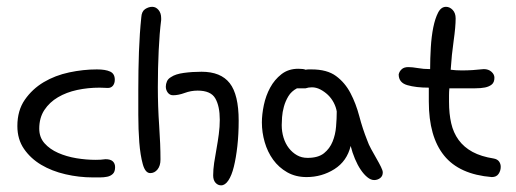

<svg xmlns="http://www.w3.org/2000/svg" viewBox="-20 -523 1520 566"><path d="M291 -53.7Q305.7 -53.7 312.5 -47.4Q319.3 -41 319.3 -30.3Q319.3 -16.6 312.5 -10.3Q305.7 -3.9 295.9 -2Q286.1 0 274.4 0Q262.7 0 253.9 0Q212.9 0 172.9 -9.3Q132.8 -18.6 101.6 -37.1Q70.3 -55.7 50.8 -84Q31.2 -112.3 31.2 -151.4Q31.2 -197.3 53.2 -229Q75.2 -260.7 108.9 -280.8Q142.6 -300.8 184.1 -309.6Q225.6 -318.4 265.6 -318.4Q291 -318.4 304.7 -312Q318.4 -305.7 318.4 -288.1Q318.4 -277.3 313 -270.5Q307.6 -263.7 297.9 -263.7Q291 -263.7 285.2 -264.2Q279.3 -264.6 273.4 -264.6Q239.3 -264.6 207.5 -257.8Q175.8 -251 150.9 -236.3Q126 -221.7 110.8 -198.7Q95.7 -175.8 95.7 -143.6Q95.7 -118.2 111.3 -100.6Q127 -83 151.4 -72.3Q175.8 -61.5 205.1 -56.6Q234.4 -51.8 261.7 -51.8Q269.5 -51.8 276.4 -52.2Q283.2 -52.7 291 -53.7Z M484.4 -295.9Q497.1 -304.7 522 -308.1Q546.9 -311.5 574.2 -311.5Q630.9 -311.5 657.2 -277.8Q683.6 -244.1 683.6 -167Q683.6 -127 679.7 -92.3Q675.8 -57.6 669.4 -31.7Q663.1 -5.9 653.3 8.8Q643.6 23.4 631.8 23.4Q622.1 23.4 615.2 15.6Q608.4 7.8 608.4 -5.9Q608.4 -23.4 611.3 -43Q614.3 -62.5 618.2 -84Q622.1 -105.5 625 -127.4Q627.9 -149.4 627.9 -169.9Q627.9 -210 614.7 -232.9Q601.6 -255.9 562.5 -255.9Q543 -255.9 524.4 -249Q505.9 -242.2 490.2 -242.2Q480.5 -242.2 474.6 -250Q468.8 -257.8 468.8 -267.6Q468.8 -275.4 472.2 -283.2Q475.6 -291 484.4 -295.9ZM455.1 -463.9Q450.2 -425.8 447.8 -374Q445.3 -322.3 445.3 -265.6Q445.3 -209 449.2 -152.8Q453.1 -96.7 453.1 -52.7Q453.1 -34.2 444.3 -23.4Q435.5 -12.7 422.9 -12.7Q408.2 -12.7 400.9 -39.1Q393.6 -65.4 390.6 -103.5Q387.7 -141.6 387.7 -184.1Q387.7 -226.6 387.7 -258.8Q387.7 -315.4 389.6 -370.1Q391.6 -424.8 396.5 -471.7Q397.5 -489.3 407.7 -496.1Q418 -502.9 428.7 -502.9Q439.5 -502.9 447.3 -493.7Q455.1 -484.4 455.1 -469.7Z M880.9 -262.7H855.5Q838.9 -253.9 830.1 -239.3Q821.3 -224.6 816.9 -208.5Q812.5 -192.4 811.5 -177.7Q810.5 -163.1 810.5 -154.3Q810.5 -134.8 815.9 -117.2Q821.3 -99.6 831.5 -86.4Q841.8 -73.2 855.5 -65.4Q869.1 -57.6 886.7 -57.6Q918 -57.6 935.1 -71.3Q952.1 -85 960.4 -105.5Q968.8 -126 970.7 -149.9Q972.7 -173.8 972.7 -194.3Q970.7 -207 963.9 -220.2Q957 -233.4 946.8 -243.2Q936.5 -252.9 924.3 -259.3Q912.1 -265.6 899.4 -265.6Q889.6 -265.6 880.9 -262.7ZM1013.7 -92.8Q1002.9 -47.9 965.8 -24.4Q928.7 -1 883.8 -1Q851.6 -1 826.7 -15.1Q801.8 -29.3 785.2 -52.2Q768.6 -75.2 760.3 -104Q752 -132.8 752 -162.1Q752 -185.5 757.8 -213.4Q763.7 -241.2 776.4 -264.6Q789.1 -288.1 809.6 -304.2Q830.1 -320.3 859.4 -320.3Q875 -320.3 880.9 -317.4Q885.7 -318.4 889.6 -318.4Q893.6 -318.4 898.4 -318.4Q944.3 -318.4 970.7 -298.8Q997.1 -279.3 1013.2 -248.5Q1029.3 -217.8 1039.1 -180.7Q1048.8 -143.6 1062.5 -109.4Q1066.4 -97.7 1074.2 -83.5Q1082 -69.3 1089.8 -55.7Q1097.7 -42 1103 -31.2Q1108.4 -20.5 1108.4 -14.6Q1108.4 -3.9 1100.6 2Q1092.8 7.8 1083 7.8Q1073.2 7.8 1063 -0.5Q1052.7 -8.8 1043.5 -22.5Q1034.2 -36.1 1026.4 -54.7Q1018.6 -73.2 1013.7 -92.8Z M1429.7 -1Q1334 -8.8 1289.1 -64.5Q1244.1 -120.1 1244.1 -223.6V-264.6Q1206.1 -264.6 1180.7 -272Q1155.3 -279.3 1155.3 -303.7Q1157.2 -312.5 1164.1 -318.8Q1170.9 -325.2 1183.6 -325.2Q1195.3 -325.2 1211.9 -322.3Q1228.5 -319.3 1248 -319.3Q1248 -350.6 1250 -383.3Q1252 -416 1257.3 -442.4Q1262.7 -468.8 1271.5 -485.8Q1280.3 -502.9 1294.9 -502.9Q1305.7 -502.9 1314.5 -493.7Q1323.2 -484.4 1323.2 -468.8Q1323.2 -444.3 1317.4 -403.3Q1311.5 -362.3 1308.6 -317.4Q1316.4 -316.4 1324.7 -315.9Q1333 -315.4 1341.8 -315.4Q1357.4 -315.4 1373.5 -316.4Q1389.6 -317.4 1406.2 -319.3Q1419.9 -319.3 1428.7 -311.5Q1437.5 -303.7 1437.5 -293.9Q1437.5 -280.3 1429.7 -273.9Q1421.9 -267.6 1409.7 -265.1Q1397.5 -262.7 1381.3 -262.7Q1365.2 -262.7 1349.6 -262.7H1304.7Q1303.7 -252 1303.7 -242.2Q1303.7 -232.4 1303.7 -222.7Q1303.7 -187.5 1310.1 -159.7Q1316.4 -131.8 1332 -110.4Q1347.7 -88.9 1373 -75.2Q1398.4 -61.5 1435.5 -55.7Q1446.3 -53.7 1451.2 -46.9Q1456.1 -40 1456.1 -31.2Q1456.1 -19.5 1449.7 -10.3Q1443.4 -1 1429.7 -1Z"/></svg>

Font: Hi Melody
Style: Regular
Weight: 400
Designer: YoonDesign Inc.
Foundry: YoonDesign Inc.
Version: Version 3.00